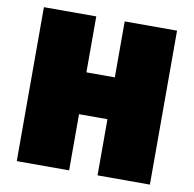

<svg xmlns="http://www.w3.org/2000/svg" viewBox="-78 -766 852 845"><g transform="rotate(10 348.5 -344.0)"><path d="M51 0V-688H285V-438H412V-688H646V0H412V-251H285V0Z"/></g></svg>

Font: Saira Black
Style: Regular
Weight: 900
Designer: Hector Gatti with collaboration of the Omnibus-Type team
Foundry: Omnibus-Type
Version: Version 1.100; ttfautohint (v1.8.3)